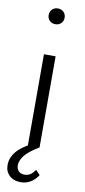

<svg xmlns="http://www.w3.org/2000/svg" viewBox="-100 -746 431 973"><g transform="rotate(10 116.0 -260.0)"><path d="M75 -669Q75 -687 86.5 -698.5Q98 -710 116 -710Q134 -710 145.5 -698.5Q157 -687 157 -669Q157 -652 145.5 -640.5Q134 -629 116 -629Q98 -629 86.5 -640.5Q75 -652 75 -669ZM53 108Q53 125 63.5 137Q74 149 95 149Q112 149 124.5 140.5Q137 132 149 115L171 138Q137 190 81 190Q70 190 56.5 187Q43 184 31 175.5Q19 167 10.5 152.5Q2 138 2 115Q2 94 9.5 76.5Q17 59 29 45Q41 31 56 20Q71 9 86 0V-469H146V0Q91 33 72 59Q53 85 53 108Z"/></g></svg>

Font: Post Grotesk Light
Style: Light
Weight: 300
Version: Version 1.0